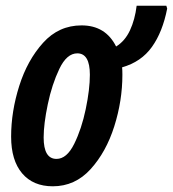

<svg xmlns="http://www.w3.org/2000/svg" viewBox="-20 -643 606 673"><path d="M409 -381Q409 -398 408 -407Q475 -426 512.5 -478.5Q550 -531 566 -613L563 -623H459Q453 -574 435.5 -536.5Q418 -499 387 -480Q350 -554 266 -554Q186 -554 131 -493Q76 -432 47.5 -342Q19 -252 19 -164Q19 -81 57.5 -35.5Q96 10 165 10Q243 10 297.5 -50Q352 -110 380.5 -200Q409 -290 409 -381ZM133 -161Q133 -208 147.5 -277.5Q162 -347 188 -401.5Q214 -456 251 -456Q295 -456 295 -381Q295 -330 280.5 -260.5Q266 -191 240 -138.5Q214 -86 178 -86Q133 -86 133 -161Z"/></svg>

Font: Noto Sans Display Condensed
Style: Bold Italic
Weight: 700
Width: 3
Designer: Monotype Design team
Foundry: Monotype Imaging Inc.
Version: 1.000